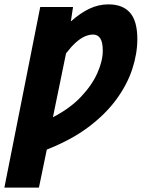

<svg xmlns="http://www.w3.org/2000/svg" viewBox="-28 -682 648 878"><path d="M-8 176 156 -650H306L296 -584Q340 -623 381.5 -642.5Q423 -662 468 -662Q533 -662 566.5 -624Q600 -586 600 -503Q600 -437 577 -366.5Q554 -296 504.5 -228Q455 -160 376.5 -101Q298 -42 186 2L150 176ZM214 -146Q292 -186 342.5 -239.5Q393 -293 417.5 -348.5Q442 -404 442 -450Q442 -489 430.5 -506.5Q419 -524 398 -524Q379 -524 359 -515Q339 -506 318 -487Q297 -468 274 -438Z"/></svg>

Font: Source Sans 3 ExtraLight Black
Style: Italic
Weight: 900
Italic angle: -11°
Version: Version 3.052;hotconv 1.1.0;makeotfexe 2.6.0